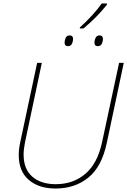

<svg xmlns="http://www.w3.org/2000/svg" viewBox="-20 -1076 733 1106"><path d="M440 -918Q474 -948 509 -986Q544 -1024 566 -1056H596V-1049Q541 -979 461 -912H440ZM371 -810Q352 -810 352 -831Q352 -844 358.5 -858Q365 -872 381 -872Q401 -872 401 -851Q401 -838 394.5 -824Q388 -810 371 -810ZM543 -810Q524 -810 524 -831Q524 -844 530.5 -858Q537 -872 553 -872Q573 -872 573 -851Q573 -838 566.5 -824Q560 -810 543 -810ZM300 10Q204 10 146 -39.5Q88 -89 88 -183Q88 -200 90 -217.5Q92 -235 96 -254L194 -714H221L124 -256Q116 -216 116 -185Q116 -102 166 -58.5Q216 -15 301 -15Q402 -15 472 -75Q542 -135 568 -257L666 -714H693L595 -252Q566 -115 488.5 -52.5Q411 10 300 10Z"/></svg>

Font: Noto Sans Thin
Style: Italic
Weight: 100
Italic angle: -12°
Designer: Monotype Design Team
Foundry: Monotype Imaging Inc.
Version: Version 2.013; ttfautohint (v1.8.4.7-5d5b)